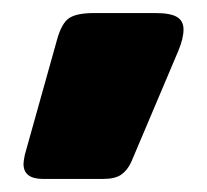

<svg xmlns="http://www.w3.org/2000/svg" viewBox="-20 -155 317 294"><path d="M16 96Q16 92 18 82L67 -93Q74 -119 85.5 -127Q97 -135 124 -135H218Q241 -135 251 -129Q261 -123 261 -110Q261 -96 253 -77L181 93Q175 106 165.5 112.5Q156 119 138 119H46Q16 119 16 96Z"/></svg>

Font: Mitr
Style: Bold
Weight: 700
Designer: Thanarat Vachiruckul
Foundry: Cadson Demak
Version: Version 1.002